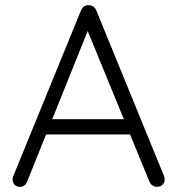

<svg xmlns="http://www.w3.org/2000/svg" viewBox="-20 -723 687 744"><path d="M328 -623 85 -19Q81 -9 74 -4Q67 1 58 1Q44 1 37 -6.5Q30 -14 29 -25Q28 -30 30 -37L294 -683Q299 -694 306.5 -698.5Q314 -703 324 -703Q334 -703 341.5 -697.5Q349 -692 353 -683L616 -40Q618 -34 618 -28Q618 -14 609 -6.5Q600 1 588 1Q578 1 570.5 -4.5Q563 -10 559 -19L310 -627ZM143 -202 168 -261H478L490 -202Z"/></svg>

Font: Quicksand Light
Style: Regular
Weight: 400
Version: Version 3.004